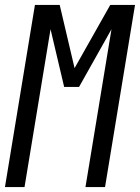

<svg xmlns="http://www.w3.org/2000/svg" viewBox="-28 -755 565 775"><path d="M-8 0 113 -735H213L273 -480L417 -735H517L396 0H317L422 -637L291 -404H231L176 -637L71 0Z"/></svg>

Font: Iosevka Custom
Style: Italic
Weight: 400
Italic angle: -9°
Monospace: yes
Designer: Belleve Invis
Foundry: Belleve Invis
Version: Version 30.3.3; ttfautohint (v1.8.3)